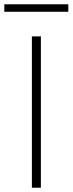

<svg xmlns="http://www.w3.org/2000/svg" viewBox="-56 -877 339 897"><path d="M93 0V-707H135V0ZM-36 -822V-857H263V-822Z"/></svg>

Font: Onest Thin
Style: Regular
Weight: 250
Designer: Dmitri Voloshin, Andrey Kudryavtsev
Foundry: Dmitri Voloshin, Andrey Kudryavtsev
Version: Version 1.000;gftools[0.9.33]